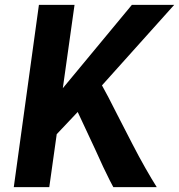

<svg xmlns="http://www.w3.org/2000/svg" viewBox="-20 -767 734 787"><path d="M36.5 0 139.5 -747H285.5L237.5 -405.5L520.5 -747H694L398 -417Q410.5 -395 424.5 -368Q438.5 -341 461 -296.5Q483.5 -252 522.5 -177Q549.5 -124.5 576 -78Q602.5 -31.5 622.5 0H444.5Q441.5 -5 430 -27.5Q418.5 -50 402.8 -83.2Q387 -116.5 370.5 -154L298.5 -308L212.5 -217L182 0Z"/></svg>

Font: Merriweather Sans Italic
Style: Bold
Weight: 700
Italic angle: -7.5°
Designer: Eben Sorkin
Foundry: Eben Sorkin
Version: Version 1.008; ttfautohint (v1.7.19-72a1) -l 8 -r 50 -G 200 